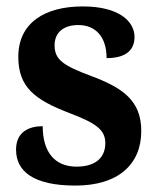

<svg xmlns="http://www.w3.org/2000/svg" viewBox="-20 -568 489 598"><path d="M215 10C347 10 420 -55 420 -160C420 -255 362 -295 262 -332C177 -364 150 -382 150 -427C150 -466 177 -490 224 -490C277 -490 312 -454 312 -387C371 -387 399 -411 399 -453C399 -501 351 -548 238 -548C118 -548 37 -496 37 -391C37 -296 89 -257 196 -216C277 -185 308 -165 308 -122C308 -80 281 -49 218 -49C151 -49 113 -94 113 -175C70 -175 30 -157 30 -102C30 -35 83 10 215 10Z"/></svg>

Font: Noto Serif Ethiopic SemiCondensed
Style: Bold
Weight: 700
Width: 4
Designer: Monotype Design Team
Foundry: Monotype Imaging Inc.
Version: Version 2.102